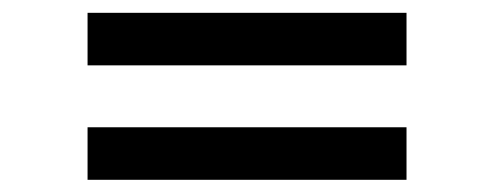

<svg xmlns="http://www.w3.org/2000/svg" viewBox="-20 -514 790 307"><path d="M120 -409.5H630V-493.5H120ZM120 -226.5H630V-310.5H120Z"/></svg>

Font: Eudonet SemiBold
Style: Regular
Weight: 600
Designer: Mikhail Sharanda
Foundry: Mikhail Sharanda
Version: Version 4.503;Glyphs 3.1.2 (3151)